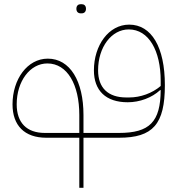

<svg xmlns="http://www.w3.org/2000/svg" viewBox="-20 -660 860 920"><path d="M360 240H380V0H550C713 0 770 -65 770 -252C770 -434 706 -542 599 -542C501 -542 430 -443 430 -323C430 -226 487 -170 592 -170C650 -170 708 -192 747 -228H750C749 -76 697 -23 550 -23H380V-109C380 -271 316 -379 209 -379C111 -379 40 -280 40 -160C40 -59 97 0 202 0H360ZM60 -160C60 -271 124 -356 207 -356C303 -356 360 -254 360 -109V-23H195C108 -23 60 -72 60 -160ZM599 -193H585C498 -193 450 -239 450 -323C450 -434 514 -519 597 -519C693 -519 750 -417 750 -272V-248C709 -213 653 -193 599 -193ZM367 -596H371C383 -596 392 -603 392 -618C392 -633 383 -640 371 -640H367C355 -640 346 -633 346 -618C346 -603 355 -596 367 -596Z"/></svg>

Font: IBM Plex Arabic Thin
Style: Regular
Weight: 100
Designer: Mike Abbink, Paul van der Laan, Pieter van Rosmalen, Wael Morcos, Khajak Apelian
Foundry: Bold Monday
Version: Version 1.0